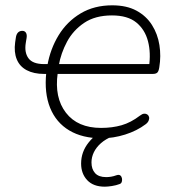

<svg xmlns="http://www.w3.org/2000/svg" viewBox="-20 -512 639 722"><path d="M362 8Q290 8 240.5 -21.5Q191 -51 168.5 -106.5Q146 -162 154 -239L159 -234H146Q107 -234 80.5 -248Q54 -262 43 -289Q32 -316 37 -353Q38 -358 38.5 -363Q39 -368 40 -373Q42 -384 48 -390Q54 -396 64 -396Q73 -396 77.5 -389Q82 -382 80 -369Q79 -365 78.5 -360.5Q78 -356 77 -351Q71 -315 87 -293Q103 -271 146 -271H162L158 -265Q169 -328 200.5 -379.5Q232 -431 283 -461.5Q334 -492 402 -492Q456 -492 493 -472Q530 -452 551.5 -418Q573 -384 579.5 -342.5Q586 -301 579 -259Q577 -245 572 -239.5Q567 -234 554 -234H193L197 -237Q184 -145 228 -88Q272 -31 360 -31Q402 -31 437 -41Q472 -51 506 -77Q515 -84 522 -84.5Q529 -85 534 -81.5Q539 -78 540.5 -72Q542 -66 539 -58.5Q536 -51 528 -45Q495 -20 450.5 -6Q406 8 362 8ZM540 -259Q548 -313 536.5 -357Q525 -401 492.5 -427.5Q460 -454 401 -454Q338 -454 296.5 -426Q255 -398 232 -355Q209 -312 201 -266L198 -271H559ZM374 190Q331 190 308 165.5Q285 141 285 103Q285 59 313.5 23.5Q342 -12 386 -31L404 0Q377 11 359.5 26.5Q342 42 333 60.5Q324 79 324 99Q324 124 337.5 139Q351 154 379 154Q388 154 397.5 152.5Q407 151 418 147Q427 144 432 147.5Q437 151 438.5 158Q440 165 438 171.5Q436 178 430 180Q417 185 401 187.5Q385 190 374 190Z"/></svg>

Font: Nunito ExtraLight
Style: Italic
Weight: 200
Italic angle: -9°
Designer: Vernon Adams
Foundry: Vernon Adams
Version: Version 3.602